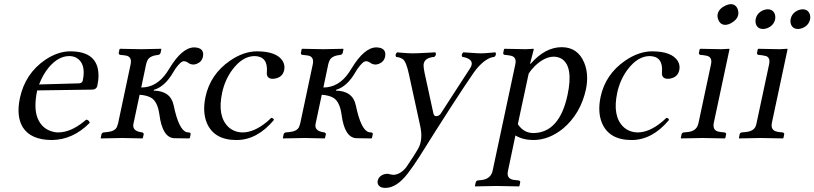

<svg xmlns="http://www.w3.org/2000/svg" viewBox="-20 -667 3936 928"><path d="M168.9 -258.8 363.3 -264.2Q377 -266.1 379.9 -276.9Q397.5 -359.9 349.1 -387.7Q333.5 -396 314.9 -396Q262.7 -396 216.3 -341.8Q187.5 -307.1 168.9 -258.8ZM397 -88.9Q411.6 -85.9 413.6 -73.2Q332 9.3 229 9.8Q129.4 8.8 90.8 -50.8Q57.6 -104 76.2 -192.9Q101.6 -311.5 198.7 -377.9Q260.3 -418.9 319.8 -418.9Q455.1 -418.9 456.1 -302.7Q456.1 -278.3 450.2 -251Q445.3 -235.4 428.7 -233.9L159.7 -230Q142.1 -145 161.6 -96.2Q183.6 -41.5 240.2 -29.3Q251 -26.9 260.7 -26.9Q320.8 -26.9 385.7 -79.6Q391.6 -84.5 397 -88.9Z M466.8 0 470.7 -19Q473.6 -25.4 480.5 -26.9L499.5 -28.8Q536.1 -32.7 545.4 -54.2Q548.3 -61.5 550.8 -70.8L611.3 -356Q618.7 -390.6 591.8 -397.9Q585.4 -399.4 578.6 -399.9L560.1 -401.9Q553.7 -404.8 553.7 -410.2L557.6 -429.2L560.1 -431.2Q561 -431.2 662.6 -429.2L758.3 -431.2L759.8 -429.2L756.3 -412.1Q753.4 -403.8 746.1 -401.9Q705.6 -397.9 693.8 -377.4Q689.5 -368.7 686.5 -357.9L662.6 -244.1Q736.8 -244.1 786.1 -316.4Q793 -326.7 799.3 -336.9Q859.9 -437 918.5 -438Q969.2 -436.5 960.9 -393.1Q955.6 -367.7 929.7 -357.9Q921.9 -355.5 915 -355Q899.4 -355.5 889.2 -363.8Q879.4 -370.6 868.7 -371.1Q853.5 -371.1 827.6 -334.5Q821.8 -326.2 817.4 -317.9Q777.3 -248.5 724.1 -232.9L723.1 -229Q804.7 -227.5 819.3 -158.2Q844.2 -38.1 882.3 -28.3Q883.8 -27.8 884.8 -27.8L892.1 -26.9Q901.4 -26.9 901.4 -20Q901.4 -18.6 901.4 -18.1L897.5 0L894 2L822.3 1Q765.1 -1.5 750.5 -112.8Q742.2 -173.8 712.4 -193.4Q690.9 -206.5 654.8 -209L625 -68.8Q617.7 -35.2 662.1 -27.8Q665.5 -27.3 668.5 -26.9Q674.8 -23.4 674.8 -19L670.4 0L668 2Q667 2 571.8 0L468.3 2Z M1303.7 -86.9Q1222.7 9.8 1123 9.8Q1014.2 9.8 979.5 -73.2Q958 -126 973.1 -198.2Q996.1 -307.1 1090.8 -373Q1156.7 -418.5 1221.2 -418.9Q1317.4 -418.9 1346.7 -371.6Q1358.4 -351.1 1353.5 -328.1Q1346.2 -293.9 1309.1 -287.1Q1303.2 -286.1 1298.8 -286.1Q1269.5 -286.1 1269.5 -313.5Q1269.5 -317.4 1270 -319.8Q1275.4 -394.5 1210.9 -396Q1152.8 -396 1103.5 -330.6Q1067.4 -282.2 1053.7 -219.2Q1029.3 -105.5 1084 -53.2Q1111.8 -27.8 1151.9 -26.9Q1208 -26.9 1270 -78.1Q1281.2 -87.4 1290.5 -97.2Q1300.8 -96.2 1302.7 -90.8Q1303.2 -88.4 1303.7 -86.9Z M1347.2 0 1351.1 -19Q1354 -25.4 1360.8 -26.9L1379.9 -28.8Q1416.5 -32.7 1425.8 -54.2Q1428.7 -61.5 1431.2 -70.8L1491.7 -356Q1499 -390.6 1472.2 -397.9Q1465.8 -399.4 1459 -399.9L1440.4 -401.9Q1434.1 -404.8 1434.1 -410.2L1438 -429.2L1440.4 -431.2Q1441.4 -431.2 1543 -429.2L1638.7 -431.2L1640.1 -429.2L1636.7 -412.1Q1633.8 -403.8 1626.5 -401.9Q1585.9 -397.9 1574.2 -377.4Q1569.8 -368.7 1566.9 -357.9L1543 -244.1Q1617.2 -244.1 1666.5 -316.4Q1673.3 -326.7 1679.7 -336.9Q1740.2 -437 1798.8 -438Q1849.6 -436.5 1841.3 -393.1Q1835.9 -367.7 1810.1 -357.9Q1802.2 -355.5 1795.4 -355Q1779.8 -355.5 1769.5 -363.8Q1759.8 -370.6 1749 -371.1Q1733.9 -371.1 1708 -334.5Q1702.1 -326.2 1697.8 -317.9Q1657.7 -248.5 1604.5 -232.9L1603.5 -229Q1685.1 -227.5 1699.7 -158.2Q1724.6 -38.1 1762.7 -28.3Q1764.2 -27.8 1765.1 -27.8L1772.5 -26.9Q1781.7 -26.9 1781.7 -20Q1781.7 -18.6 1781.7 -18.1L1777.8 0L1774.4 2L1702.6 1Q1645.5 -1.5 1630.9 -112.8Q1622.6 -173.8 1592.8 -193.4Q1571.3 -206.5 1535.2 -209L1505.4 -68.8Q1498 -35.2 1542.5 -27.8Q1545.9 -27.3 1548.8 -26.9Q1555.2 -23.4 1555.2 -19L1550.8 0L1548.3 2Q1547.4 2 1452.1 0L1348.6 2Z M1949.7 172.9Q1897 240.7 1843.3 241.2Q1810.5 241.2 1805.2 217.8Q1804.2 211.4 1805.7 206.1Q1810.1 185.1 1833.5 176.3Q1842.8 173.3 1851.6 172.9Q1856.4 172.9 1864.3 175.3Q1875 177.7 1881.3 178.2Q1916.5 176.3 1944.3 140.1Q1987.3 76.7 2001 51.8Q2025.4 8.3 2011.2 -57.1L1956.5 -308.1Q1943.8 -368.7 1926.8 -381.3Q1914.6 -389.6 1894.5 -392.1Q1887.7 -403.3 1899.4 -414.1Q1905.8 -413.6 1920.4 -412.1Q1954.6 -409.2 1975.1 -409.2Q1994.6 -409.2 2037.6 -411.6Q2069.8 -413.6 2084.5 -414.1Q2091.3 -402.8 2079.6 -392.1Q2028.8 -387.7 2027.3 -353Q2026.9 -339.8 2031.7 -316.9L2074.7 -119.1Q2078.6 -101.1 2096.2 -106.9Q2105 -109.9 2110.4 -118.2L2252 -336.9Q2274.4 -371.1 2236.3 -386.7Q2226.1 -390.6 2214.4 -392.1Q2207.5 -403.3 2219.2 -414.1Q2235.4 -413.6 2259.3 -411.6Q2287.6 -409.2 2305.2 -409.2Q2320.8 -409.2 2345.7 -411.6Q2364.7 -413.6 2374.5 -414.1Q2381.3 -402.8 2369.6 -392.1Q2329.6 -388.7 2283.7 -334.5Q2276.4 -325.7 2271 -317.9Q2182.6 -189.9 2006.8 90.8Q1978.5 135.3 1949.7 172.9Z M2535.2 -311 2482.9 -66.9Q2511.2 -23.9 2558.1 -23.9Q2684.1 -25.4 2723.1 -208Q2752 -343.3 2696.3 -381.8Q2679.2 -392.6 2657.2 -393.1Q2612.8 -393.1 2565.9 -348.6Q2547.9 -331.1 2535.2 -311ZM2560.1 -429.2 2542 -358.9H2544.9Q2614.7 -438.5 2694.3 -439Q2772 -439 2803.2 -365.2Q2827.1 -308.1 2812 -234.9Q2786.1 -117.2 2701.7 -45.9Q2633.3 9.8 2556.6 9.8Q2507.3 9.3 2471.2 -12.2L2435.1 159.2Q2427.2 194.8 2459 201.7Q2463.9 202.6 2468.8 203.1L2487.3 205.1Q2494.6 207.5 2494.6 212.9L2490.7 231.9L2488.3 233.9Q2487.3 233.9 2380.4 231.9L2277.3 233.9L2275.4 231.9L2279.8 212.9Q2282.7 206.1 2289.1 205.1L2308.6 203.1Q2352.1 197.3 2360.8 159.2L2470.7 -356Q2478 -389.6 2452.1 -397Q2444.8 -398.9 2437 -399.9L2418.5 -401.9Q2412.1 -404.3 2412.1 -410.2L2416 -429.2L2418.5 -431.2Q2419.4 -431.2 2521 -429.2L2558.6 -431.2Z M3213.4 -86.9Q3132.3 9.8 3032.7 9.8Q2923.8 9.8 2889.2 -73.2Q2867.7 -126 2882.8 -198.2Q2905.8 -307.1 3000.5 -373Q3066.4 -418.5 3130.9 -418.9Q3227.1 -418.9 3256.3 -371.6Q3268.1 -351.1 3263.2 -328.1Q3255.9 -293.9 3218.8 -287.1Q3212.9 -286.1 3208.5 -286.1Q3179.2 -286.1 3179.2 -313.5Q3179.2 -317.4 3179.7 -319.8Q3185.1 -394.5 3120.6 -396Q3062.5 -396 3013.2 -330.6Q2977.1 -282.2 2963.4 -219.2Q2939 -105.5 2993.7 -53.2Q3021.5 -27.8 3061.5 -26.9Q3117.7 -26.9 3179.7 -78.1Q3190.9 -87.4 3200.2 -97.2Q3210.4 -96.2 3212.4 -90.8Q3212.9 -88.4 3213.4 -86.9Z M3505.9 -429.2 3430.2 -74.2Q3422.9 -38.6 3450.7 -31.2Q3457 -29.8 3463.9 -28.8L3482.4 -26.9Q3489.7 -24.4 3489.7 -19L3485.8 0L3483.4 2Q3482.4 2 3375.5 0L3272 2L3270.5 0L3274.4 -19Q3277.3 -25.9 3284.2 -26.9L3303.7 -28.8Q3343.3 -32.7 3353.5 -63.5Q3355 -68.8 3356.4 -74.2L3416.5 -356Q3423.8 -389.6 3397.9 -397Q3390.6 -398.9 3382.8 -399.9L3364.3 -401.9Q3357.9 -404.3 3357.9 -410.2L3361.8 -429.2L3364.3 -431.2Q3365.2 -431.2 3466.8 -429.2L3504.4 -431.2ZM3448.7 -599.1Q3454.1 -624.5 3486.3 -640.1Q3500 -646.5 3511.2 -647Q3538.1 -647 3546.9 -618.7Q3550.3 -606.4 3547.9 -595.2Q3543 -571.3 3513.7 -555.2Q3499.5 -547.4 3485.8 -546.9Q3460.9 -546.9 3451.2 -573.2Q3446.3 -586.4 3448.7 -599.1Z M3786.6 -429.2 3710.9 -74.2Q3703.1 -36.6 3736.8 -30.3Q3740.7 -29.8 3744.6 -28.8L3763.2 -26.9Q3770.5 -24.4 3770.5 -19L3766.6 0L3764.2 2Q3763.2 2 3656.2 0L3552.7 2L3551.3 0L3555.2 -19Q3558.1 -25.9 3564.9 -26.9L3584.5 -28.8Q3622.6 -32.7 3632.3 -56.6Q3635.3 -64 3637.2 -74.2L3697.3 -356Q3704.1 -388.2 3682.6 -396Q3674.3 -398.4 3663.6 -399.9L3645 -401.9Q3638.7 -404.3 3638.7 -410.2L3642.6 -429.2L3645 -431.2Q3646 -431.2 3747.6 -429.2L3785.2 -431.2ZM3632.3 -574.2Q3638.7 -605 3669.4 -617.7Q3680.2 -621.6 3689.5 -622.1Q3718.3 -622.1 3726.1 -595.2Q3728.5 -584.5 3726.6 -574.2Q3719.7 -543 3688 -530.8Q3678.2 -527.3 3669.4 -526.9Q3639.6 -526.9 3632.8 -553.7Q3630.4 -564 3632.3 -574.2ZM3801.3 -574.2Q3807.6 -605 3838.4 -617.7Q3849.1 -621.6 3858.4 -622.1Q3887.2 -622.1 3895 -595.2Q3897.5 -584.5 3895.5 -574.2Q3888.7 -543 3856.9 -530.8Q3847.2 -527.3 3838.4 -526.9Q3808.6 -526.9 3801.8 -553.7Q3799.3 -564 3801.3 -574.2Z"/></svg>

Font: Linux Libertine Display Slanted O
Style: Slanted
Weight: 400
Designer: Philipp H. Poll
Foundry: Philipp H. Poll
Version: Version 5.0.9